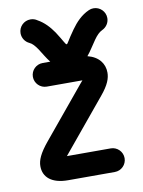

<svg xmlns="http://www.w3.org/2000/svg" viewBox="-78 -728 583 782"><g transform="rotate(-10 213.0 -337.0)"><path d="M333.5 -99.1H152.3L161.6 -110.4L332 -316.4C365.2 -356 374 -382.3 374 -405.8C374 -441.9 352.1 -473.6 305.2 -485.4C319.8 -502.4 332 -523.9 347.7 -545.9C359.4 -562.5 370.1 -573.7 382.8 -579.6C399.9 -587.4 412.1 -604.5 412.1 -624.5C412.1 -651.4 390.1 -673.3 363.3 -673.3C356.4 -673.3 349.6 -671.9 343.3 -668.9C311.5 -654.8 288.1 -629.9 268.6 -602.5C240.2 -563 234.9 -547.9 230.5 -547.9C225.6 -547.9 220.2 -563.5 194.8 -602.5C177.7 -627.4 157.2 -649.9 130.4 -664.6C122.1 -670.4 112.8 -673.3 102.5 -673.3C75.2 -673.3 53.2 -651.4 53.2 -624.5C53.2 -604.5 64.9 -587.4 82 -579.6C93.8 -574.2 102.5 -564 113.8 -547.9C127.4 -526.9 138.7 -506.8 152.3 -489.7H120.6C93.8 -489.7 71.8 -467.8 71.8 -440.9C71.8 -414.1 93.8 -392.1 120.6 -392.1H264.2H268.1L256.8 -378.9L86.4 -172.9C49.8 -128.9 38.6 -101.6 38.6 -77.1C38.6 -32.2 71.8 -1.5 140.1 -1.5H333.5C360.4 -1.5 382.3 -23.4 382.3 -50.3C382.3 -77.1 360.4 -99.1 333.5 -99.1Z"/></g></svg>

Font: Velvelyne Book
Style: Bold
Weight: 700
Designer: Manon Van der Borght et Mariel Nils
Foundry: Velvetyne
Version: Version 1.070;Glyphs 3.3.1 (3343)